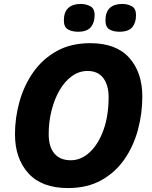

<svg xmlns="http://www.w3.org/2000/svg" viewBox="-20 -944 773 974"><path d="M325 10Q192 10 124 -65Q56 -140 56 -263Q56 -347 79 -429Q102 -511 149 -578Q196 -645 268 -685Q340 -725 438 -725Q569 -725 635.5 -651Q702 -577 702 -454Q702 -369 680 -286.5Q658 -204 612 -137Q566 -70 494.5 -30Q423 10 325 10ZM339 -131Q392 -131 436 -172.5Q480 -214 505.5 -286Q531 -358 531 -451Q531 -512 504 -548Q477 -584 424 -584Q381 -584 344.5 -557.5Q308 -531 282 -486Q256 -441 241.5 -383.5Q227 -326 227 -264Q227 -199 256 -165Q285 -131 339 -131ZM586 -783Q555 -783 535 -795Q515 -807 515 -840Q515 -883 537 -903.5Q559 -924 600 -924Q627 -924 648.5 -912.5Q670 -901 670 -867Q670 -829 651 -806Q632 -783 586 -783ZM376 -783Q345 -783 324.5 -795Q304 -807 304 -840Q304 -883 326.5 -903.5Q349 -924 389 -924Q416 -924 438 -912.5Q460 -901 460 -867Q460 -829 440.5 -806Q421 -783 376 -783Z"/></svg>

Font: Noto Sans ExtraBold
Style: Italic
Weight: 800
Italic angle: -12°
Designer: Monotype Design Team
Foundry: Monotype Imaging Inc.
Version: Version 2.013; ttfautohint (v1.8.4.7-5d5b)